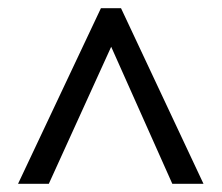

<svg xmlns="http://www.w3.org/2000/svg" viewBox="-20 -739 540 468"><path d="M226 -719 24 -291H99L251 -625L400 -291H476L275 -719Z"/></svg>

Font: Noto Sans Devanagari SemiCondensed
Style: Regular
Weight: 400
Width: 4
Designer: Jelle Bosma - Monotype Design Team
Foundry: Monotype Imaging Inc.
Version: Version 2.004